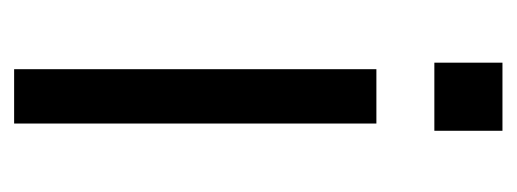

<svg xmlns="http://www.w3.org/2000/svg" viewBox="-244 -470 714 265"><g transform="rotate(90 112.5 -337.0)"><path d="M75 -500H150V0H75ZM66 -674H160V-580H66Z"/></g></svg>

Font: Uncut Sans Variable
Style: Regular
Weight: 400
Designer: Kasper Nordkvist
Foundry: UNCUT.wtf
Version: Version 1.304;Glyphs 3.2 (3246)